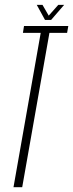

<svg xmlns="http://www.w3.org/2000/svg" viewBox="-20 -784 306 804"><path d="M36.5 0H73L187 -646.5H261L266 -675H80.5L76 -646.5H150.5ZM168.5 -700.5H194L248.5 -763.5H224L184 -718.5L158 -763.5H134Z"/></svg>

Font: Anybody ExtraCondensed ExtraLight
Style: Italic
Weight: 250
Width: 2
Italic angle: -10°
Version: Version 1.113;gftools[0.9.25]